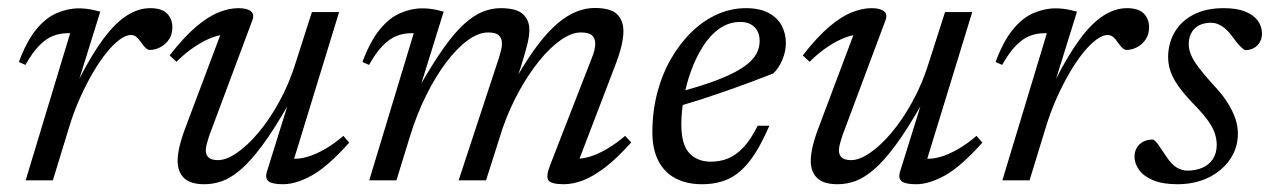

<svg xmlns="http://www.w3.org/2000/svg" viewBox="-20 -464 3272 494"><path d="M160.5 -378.5Q159 -378.5 157.2 -378.5Q155.5 -378.5 153.5 -378.5Q134 -378.5 116.2 -371.5Q98.5 -364.5 81 -346.8Q63.5 -329 45.5 -297L28.5 -304.5Q48.5 -358 73 -388Q97.5 -418 125.8 -430.2Q154 -442.5 182.5 -442.5Q192 -442.5 201.2 -441.5Q210.5 -440.5 219.8 -438.5Q229 -436.5 238 -434L183.5 -259H183Q215.5 -323 245.8 -363.8Q276 -404.5 306 -423.8Q336 -443 366.5 -443Q396.5 -443 410 -429Q423.5 -415 423.5 -393.5Q423.5 -376 415 -363Q406.5 -350 393 -342.8Q379.5 -335.5 365 -335.5Q361 -335.5 356 -339.5Q351 -343.5 344 -353.5Q337.5 -363.5 331 -368.8Q324.5 -374 317 -374Q304 -374 287.5 -361.8Q271 -349.5 253.5 -327.8Q236 -306 218.5 -276Q201 -246 185 -210Q169 -174 157 -134L116 0H46Z M666 -20 721.5 -198H723.5Q686 -132 655.5 -90.8Q625 -49.5 599.5 -27.8Q574 -6 551.5 2Q529 10 506 10Q469.5 10 453.2 -6.2Q437 -22.5 437 -50Q437 -66.5 442.2 -88.5Q447.5 -110.5 459 -140.5L555.5 -397L569 -375.5Q551.5 -376.5 528.8 -368.5Q506 -360.5 481.5 -344.2Q457 -328 434 -305L416.5 -321.5Q453.5 -369 484.5 -395.2Q515.5 -421.5 542.5 -432.2Q569.5 -443 593.5 -443Q615.5 -443 625.5 -435Q635.5 -427 629 -411L518 -114Q514.5 -103 512 -93.8Q509.5 -84.5 509.5 -77Q509.5 -65 517 -58.5Q524.5 -52 541 -52Q562 -52 589.2 -70.5Q616.5 -89 645 -122.8Q673.5 -156.5 699.2 -203.5Q725 -250.5 742.5 -308L782.5 -433H852.5L732 -40L731 -56Q748 -54 770 -60.2Q792 -66.5 816.2 -80.5Q840.5 -94.5 863.5 -114.5L878.5 -97Q823 -35 782.2 -12.5Q741.5 10 708.5 10Q681 10 671.5 2.8Q662 -4.5 666 -20Z M1463.5 -36V-55.5Q1481 -55.5 1501.5 -62.2Q1522 -69 1544.5 -82.5Q1567 -96 1588.5 -114.5L1604 -97.5Q1567.5 -56.5 1536.5 -33Q1505.5 -9.5 1479.8 0.2Q1454 10 1431 10Q1398.5 10 1391.2 0.2Q1384 -9.5 1395 -38L1502 -313Q1507 -325 1509.2 -334.5Q1511.5 -344 1511.5 -352Q1511.5 -365.5 1503.2 -373Q1495 -380.5 1474.5 -380.5Q1451 -380.5 1423.5 -361.5Q1396 -342.5 1368.2 -308.5Q1340.5 -274.5 1315.8 -229.8Q1291 -185 1273 -133.5L1230.5 0H1160L1263 -313Q1265.5 -321 1267.5 -328Q1269.5 -335 1270.5 -341Q1271.5 -347 1271.5 -352Q1271.5 -365.5 1263.5 -373Q1255.5 -380.5 1236 -380.5Q1211 -380.5 1183 -360Q1155 -339.5 1127.8 -303.2Q1100.5 -267 1076.8 -219.2Q1053 -171.5 1036 -117L1000 0H930L1044.5 -378.5Q1043 -378.5 1041.2 -378.5Q1039.5 -378.5 1037.5 -378.5Q1018 -378.5 1000.2 -371.5Q982.5 -364.5 965 -346.8Q947.5 -329 929.5 -297L912.5 -304.5Q932.5 -358 957 -388Q981.5 -418 1009.8 -430.2Q1038 -442.5 1066.5 -442.5Q1076 -442.5 1085.2 -441.5Q1094.5 -440.5 1103.5 -438.5Q1112.5 -436.5 1121.5 -434L1062.5 -244H1061Q1094.5 -302.5 1122.2 -341.5Q1150 -380.5 1174.8 -402.8Q1199.5 -425 1222.5 -434Q1245.5 -443 1268 -443Q1308.5 -443 1325.2 -427.8Q1342 -412.5 1342 -387.5Q1342 -370 1336.2 -347.8Q1330.5 -325.5 1321 -295L1311.5 -265.5H1309.5Q1338.5 -315.5 1364.8 -349.8Q1391 -384 1415.5 -404.5Q1440 -425 1463.5 -434.2Q1487 -443.5 1510 -443.5Q1551 -443.5 1567.5 -427.5Q1584 -411.5 1584 -384Q1584 -367 1578.8 -345Q1573.5 -323 1562 -293.5Z M1885 -407.5Q1855.5 -407.5 1831.2 -390.5Q1807 -373.5 1788.8 -344.8Q1770.5 -316 1758 -281.5Q1745.5 -247 1739.2 -211.2Q1733 -175.5 1733 -144.5Q1733 -91.5 1753.8 -69.8Q1774.5 -48 1809 -48Q1832.5 -48 1853 -56.2Q1873.5 -64.5 1892.5 -84.5Q1911.5 -104.5 1929.5 -140.5H1959.5Q1934.5 -82.5 1909 -49.8Q1883.5 -17 1854 -3.5Q1824.5 10 1786 10Q1747 10 1718.2 -5Q1689.5 -20 1674 -50Q1658.5 -80 1658.5 -123.5Q1658.5 -177 1671 -225Q1683.5 -273 1706.5 -312.8Q1729.5 -352.5 1759.5 -381.8Q1789.5 -411 1825.2 -427Q1861 -443 1899 -443Q1935 -443 1958 -430.5Q1981 -418 1991.5 -397.5Q2002 -377 2002 -353.5Q2002 -331.5 1992.8 -309.8Q1983.5 -288 1969.5 -275Q1939 -263 1908.8 -251.8Q1878.5 -240.5 1847.8 -229.8Q1817 -219 1786.8 -209.2Q1756.5 -199.5 1726 -190.5L1727.5 -227.5Q1778.5 -241 1814.8 -254.2Q1851 -267.5 1874.2 -280.2Q1897.5 -293 1910.8 -306Q1924 -319 1929.2 -332Q1934.5 -345 1934.5 -359Q1934.5 -373.5 1928.8 -384.2Q1923 -395 1912.2 -401.2Q1901.5 -407.5 1885 -407.5Z M2295 -20 2350.5 -198H2352.5Q2315 -132 2284.5 -90.8Q2254 -49.5 2228.5 -27.8Q2203 -6 2180.5 2Q2158 10 2135 10Q2098.5 10 2082.2 -6.2Q2066 -22.5 2066 -50Q2066 -66.5 2071.2 -88.5Q2076.5 -110.5 2088 -140.5L2184.5 -397L2198 -375.5Q2180.5 -376.5 2157.8 -368.5Q2135 -360.5 2110.5 -344.2Q2086 -328 2063 -305L2045.5 -321.5Q2082.5 -369 2113.5 -395.2Q2144.5 -421.5 2171.5 -432.2Q2198.5 -443 2222.5 -443Q2244.5 -443 2254.5 -435Q2264.5 -427 2258 -411L2147 -114Q2143.5 -103 2141 -93.8Q2138.5 -84.5 2138.5 -77Q2138.5 -65 2146 -58.5Q2153.5 -52 2170 -52Q2191 -52 2218.2 -70.5Q2245.5 -89 2274 -122.8Q2302.5 -156.5 2328.2 -203.5Q2354 -250.5 2371.5 -308L2411.5 -433H2481.5L2361 -40L2360 -56Q2377 -54 2399 -60.2Q2421 -66.5 2445.2 -80.5Q2469.5 -94.5 2492.5 -114.5L2507.5 -97Q2452 -35 2411.2 -12.5Q2370.5 10 2337.5 10Q2310 10 2300.5 2.8Q2291 -4.5 2295 -20Z M2673.5 -378.5Q2672 -378.5 2670.2 -378.5Q2668.5 -378.5 2666.5 -378.5Q2647 -378.5 2629.2 -371.5Q2611.5 -364.5 2594 -346.8Q2576.5 -329 2558.5 -297L2541.5 -304.5Q2561.5 -358 2586 -388Q2610.5 -418 2638.8 -430.2Q2667 -442.5 2695.5 -442.5Q2705 -442.5 2714.2 -441.5Q2723.5 -440.5 2732.8 -438.5Q2742 -436.5 2751 -434L2696.5 -259H2696Q2728.5 -323 2758.8 -363.8Q2789 -404.5 2819 -423.8Q2849 -443 2879.5 -443Q2909.5 -443 2923 -429Q2936.5 -415 2936.5 -393.5Q2936.5 -376 2928 -363Q2919.5 -350 2906 -342.8Q2892.5 -335.5 2878 -335.5Q2874 -335.5 2869 -339.5Q2864 -343.5 2857 -353.5Q2850.5 -363.5 2844 -368.8Q2837.5 -374 2830 -374Q2817 -374 2800.5 -361.8Q2784 -349.5 2766.5 -327.8Q2749 -306 2731.5 -276Q2714 -246 2698 -210Q2682 -174 2670 -134L2629 0H2559Z M2946.5 -105Q2953 -102 2959.5 -92.8Q2966 -83.5 2980 -62.5Q2994 -41 3007.5 -33Q3021 -25 3035 -25Q3056.5 -25 3073.8 -32.5Q3091 -40 3100.8 -55Q3110.5 -70 3110.5 -91.5Q3110.5 -106 3105.5 -121.2Q3100.5 -136.5 3087.2 -154.8Q3074 -173 3049 -198.5Q3025 -223.5 3011 -243.8Q2997 -264 2991.2 -281.8Q2985.5 -299.5 2985.5 -317Q2985.5 -352 3002 -380.8Q3018.5 -409.5 3050.5 -426.2Q3082.5 -443 3128.5 -443Q3162.5 -443 3184 -434.2Q3205.5 -425.5 3216.2 -410.8Q3227 -396 3227 -377.5Q3227 -365.5 3221.5 -355.8Q3216 -346 3206.2 -340.5Q3196.5 -335 3183 -335Q3178 -338 3171 -344.8Q3164 -351.5 3151 -369.5Q3138 -387.5 3124 -396.5Q3110 -405.5 3096.5 -405.5Q3069.5 -405.5 3054 -390.8Q3038.5 -376 3038.5 -349.5Q3038.5 -338 3044 -324Q3049.5 -310 3063.2 -291.5Q3077 -273 3100.5 -247Q3125 -221.5 3138.8 -199.2Q3152.5 -177 3158.8 -157.8Q3165 -138.5 3165 -120.5Q3165 -83 3144.5 -53.5Q3124 -24 3089 -7Q3054 10 3009.5 10Q2971.5 10 2947 -0.2Q2922.5 -10.5 2910.8 -26.8Q2899 -43 2899 -61Q2899 -73.5 2904.8 -83.5Q2910.5 -93.5 2921 -99.2Q2931.5 -105 2946.5 -105Z"/></svg>

Font: Newsreader 17pt
Style: Italic
Weight: 400
Italic angle: -17°
Version: Version 1.003